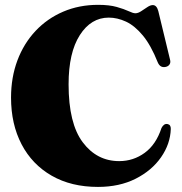

<svg xmlns="http://www.w3.org/2000/svg" viewBox="-20 -736 732 774"><path d="M668.5 -216Q666.5 -155.5 629.2 -102Q592 -48.5 526.8 -15.5Q461.5 17.5 375 17.5Q267 17.5 188.2 -27.8Q109.5 -73 67 -154.2Q24.5 -235.5 24.5 -342.5Q24.5 -424 50.2 -492.5Q76 -561 123.2 -611.2Q170.5 -661.5 234.8 -689Q299 -716.5 375.5 -716.5Q420.5 -716.5 450.5 -708Q480.5 -699.5 498.5 -691Q516.5 -682.5 525.5 -682.5Q536.5 -682.5 549 -690.8Q561.5 -699 573.8 -707.2Q586 -715.5 596 -715.5Q611.5 -715.5 618 -692L665.5 -495.5Q668.5 -484.5 663.8 -476.8Q659 -469 649 -466.5Q626 -461 616 -484.5Q588.5 -553.5 555.8 -593Q523 -632.5 488 -648.8Q453 -665 418.5 -665Q347 -665 301.8 -594.5Q256.5 -524 256.5 -396Q256.5 -238.5 313.5 -162.5Q370.5 -86.5 460.5 -86.5Q517.5 -86.5 563.2 -119.8Q609 -153 631 -220Q640.5 -238.5 655 -236Q669 -233.5 668.5 -216Z"/></svg>

Font: Fraunces 72pt S000 Black
Style: Regular
Weight: 900
Version: Version 1.000; ttfautohint (v1.8.3)